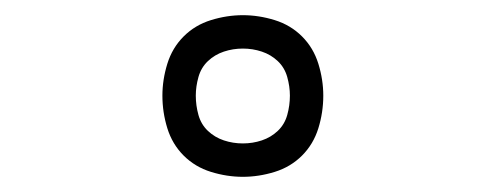

<svg xmlns="http://www.w3.org/2000/svg" viewBox="-20 -789 640 253"><path d="M300 -556Q279 -556 258 -562.5Q237 -569 222 -584Q207 -599 200.5 -620Q194 -641 194 -663Q194 -684 200.5 -705Q207 -726 222 -741Q237 -756 258 -762.5Q279 -769 300 -769Q321 -769 342 -762.5Q363 -756 378 -741Q393 -726 399.5 -705Q406 -684 406 -663Q406 -641 399.5 -620Q393 -599 378 -584Q363 -569 342 -562.5Q321 -556 300 -556ZM300 -600Q313 -600 325 -604Q337 -608 346 -616.5Q355 -625 358.5 -637.5Q362 -650 362 -663Q362 -675 358.5 -687.5Q355 -700 346 -708.5Q337 -717 325 -721Q313 -725 300 -725Q287 -725 275 -721Q263 -717 254 -708.5Q245 -700 241.5 -687.5Q238 -675 238 -663Q238 -650 241.5 -637.5Q245 -625 254 -616.5Q263 -608 275 -604Q287 -600 300 -600Z"/></svg>

Font: Iosevka Slab XLtEx
Style: Regular
Weight: 200
Width: 7
Monospace: yes
Designer: Belleve Invis
Foundry: Belleve Invis
Version: Version 11.1.0; ttfautohint (v1.8.3)